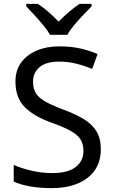

<svg xmlns="http://www.w3.org/2000/svg" viewBox="-20 -964 589 994"><path d="M502 -191Q502 -96 433 -43Q364 10 247 10Q187 10 136 1Q85 -8 51 -24V-110Q87 -94 140.5 -81Q194 -68 251 -68Q331 -68 371.5 -99Q412 -130 412 -183Q412 -218 397 -242Q382 -266 345.5 -286.5Q309 -307 244 -330Q153 -363 106.5 -411Q60 -459 60 -542Q60 -599 89 -639.5Q118 -680 169.5 -702Q221 -724 288 -724Q347 -724 396 -713Q445 -702 485 -684L457 -607Q420 -623 376.5 -634Q333 -645 286 -645Q219 -645 185 -616.5Q151 -588 151 -541Q151 -505 166 -481Q181 -457 215 -438Q249 -419 307 -397Q370 -374 413.5 -347.5Q457 -321 479.5 -284Q502 -247 502 -191ZM239 -784Q226 -807 204 -833.5Q182 -860 158 -886Q134 -912 116 -931V-944H176Q202 -927 230 -903Q258 -879 283 -852Q310 -879 338 -903Q366 -927 392 -944H454V-931Q435 -912 410.5 -886Q386 -860 363.5 -833.5Q341 -807 329 -784Z"/></svg>

Font: Noto Sans Ethiopic
Style: Regular
Weight: 400
Designer: Monotype Design Team
Foundry: Monotype Imaging Inc.
Version: Version 2.102; ttfautohint (v1.8.4.7-5d5b)